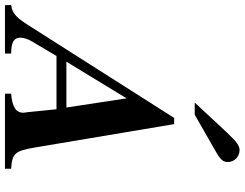

<svg xmlns="http://www.w3.org/2000/svg" viewBox="-194 -861 987 775"><g transform="rotate(90 299.5 -473.5)"><path d="M593 0V-25C530 -29 521 -41 507 -123L413 -683H388L18 -101C-13 -52 -31 -29 -68 -25L-67 0H128V-25C80 -25 64 -38 64 -62C64 -77 70 -94 81 -112L138 -208H353L365 -89C366 -83 367 -79 367 -74C367 -44 343 -29 290 -25V0ZM346 -248H161L309 -491ZM326 -766H375L527 -853C557 -870 566 -881 566 -900C566 -926 544 -947 518 -947C500 -947 484 -935 448 -897Z"/></g></svg>

Font: STIXGeneral
Style: Bold Italic
Weight: 700
Italic angle: -16.33°
Designer: MicroPress Inc., with final additions and corrections provided by Coen Hoffman, Elsevier (retired)
Version: Version 1.1.0